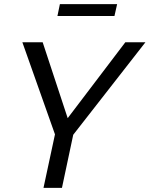

<svg xmlns="http://www.w3.org/2000/svg" viewBox="-20 -916 729 936"><path d="M248 -261 89 -710H188L310 -340L591 -710H689L337 -259L282 0H192ZM260 -838 272 -896H551L538 -838Z"/></svg>

Font: Raleway Thin Medium
Style: Italic
Weight: 500
Italic angle: -12°
Version: Version 4.026